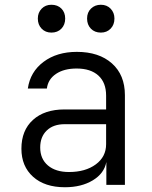

<svg xmlns="http://www.w3.org/2000/svg" viewBox="-20 -777 640 807"><path d="M505 -377V0H427V-96Q418 -48 370 -19Q322 10 253 10Q168 10 119 -34Q70 -78 70 -152Q70 -229 118.5 -273Q167 -317 251 -317H426V-375Q426 -430 393.5 -459.5Q361 -489 302 -489Q249 -489 215.5 -466.5Q182 -444 177 -405H97Q107 -475 163 -517Q219 -559 303 -559Q396 -559 450.5 -510.5Q505 -462 505 -377ZM426 -171V-255H252Q204 -255 176.5 -228.5Q149 -202 149 -157Q149 -109 181.5 -81.5Q214 -54 270 -54Q339 -54 382.5 -86Q426 -118 426 -171ZM139 -699Q139 -724 155 -740.5Q171 -757 196 -757Q222 -757 238 -741Q254 -725 254 -699Q254 -673 238 -656.5Q222 -640 196 -640Q171 -640 155 -656.5Q139 -673 139 -699ZM346 -699Q346 -725 362.5 -741Q379 -757 404 -757Q429 -757 445 -740.5Q461 -724 461 -699Q461 -673 445 -656.5Q429 -640 404 -640Q378 -640 362 -656.5Q346 -673 346 -699Z"/></svg>

Font: JetBrains Mono Semi Light
Style: Regular
Weight: 350
Monospace: yes
Designer: Philipp Nurullin, Konstantin Bulenkov
Foundry: JetBrains
Version: 2.002